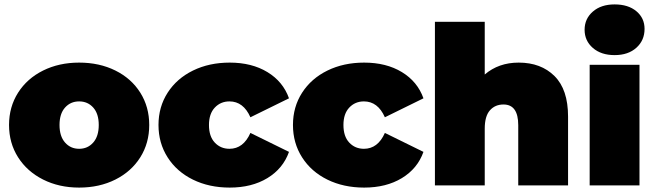

<svg xmlns="http://www.w3.org/2000/svg" viewBox="-20 -841 2971 871"><path d="M175.5 -26.5C223.8 -2.2 278.3 10 339 10C400.3 10 455.2 -2.2 503.5 -26.5C551.8 -50.8 589.5 -84.5 616.5 -127.5C643.5 -170.5 657 -219.3 657 -274C657 -328.7 643.5 -377.5 616.5 -420.5C589.5 -463.5 551.8 -497 503.5 -521C455.2 -545 400.3 -557 339 -557C278.3 -557 223.8 -545 175.5 -521C127.2 -497 89.3 -463.5 62 -420.5C34.7 -377.5 21 -328.7 21 -274C21 -219.3 34.7 -170.5 62 -127.5C89.3 -84.5 127.2 -50.8 175.5 -26.5ZM403 -194.5C386.3 -175.5 365 -166 339 -166C313 -166 291.7 -175.5 275 -194.5C258.3 -213.5 250 -240 250 -274C250 -308 258.3 -334.3 275 -353C291.7 -371.7 313 -381 339 -381C365 -381 386.3 -371.7 403 -353C419.7 -334.3 428 -308 428 -274C428 -240 419.7 -213.5 403 -194.5Z M855.5 -26C904.5 -2 960 10 1022 10C1088.7 10 1145.7 -4.3 1193 -33C1240.3 -61.7 1273 -101.3 1291 -152L1116 -238C1094.7 -190 1063 -166 1021 -166C994.3 -166 972.2 -175.3 954.5 -194C936.8 -212.7 928 -239.3 928 -274C928 -308 936.8 -334.3 954.5 -353C972.2 -371.7 994.3 -381 1021 -381C1063 -381 1094.7 -357 1116 -309L1291 -395C1273 -445.7 1240.3 -485.3 1193 -514C1145.7 -542.7 1088.7 -557 1022 -557C960 -557 904.5 -545 855.5 -521C806.5 -497 768.2 -463.5 740.5 -420.5C712.8 -377.5 699 -328.7 699 -274C699 -219.3 712.8 -170.3 740.5 -127C768.2 -83.7 806.5 -50 855.5 -26Z M1465.5 -26C1514.5 -2 1570 10 1632 10C1698.7 10 1755.7 -4.3 1803 -33C1850.3 -61.7 1883 -101.3 1901 -152L1726 -238C1704.7 -190 1673 -166 1631 -166C1604.3 -166 1582.2 -175.3 1564.5 -194C1546.8 -212.7 1538 -239.3 1538 -274C1538 -308 1546.8 -334.3 1564.5 -353C1582.2 -371.7 1604.3 -381 1631 -381C1673 -381 1704.7 -357 1726 -309L1901 -395C1883 -445.7 1850.3 -485.3 1803 -514C1755.7 -542.7 1698.7 -557 1632 -557C1570 -557 1514.5 -545 1465.5 -521C1416.5 -497 1378.2 -463.5 1350.5 -420.5C1322.8 -377.5 1309 -328.7 1309 -274C1309 -219.3 1322.8 -170.3 1350.5 -127C1378.2 -83.7 1416.5 -50 1465.5 -26Z M2495.5 -496C2454.5 -536.7 2400.3 -557 2333 -557C2272.3 -557 2221 -539 2179 -503V-742H1953V0H2179V-257C2179 -295 2186.8 -322.8 2202.5 -340.5C2218.2 -358.2 2238.7 -367 2264 -367C2308.7 -367 2331 -335.7 2331 -273V0H2557V-312C2557 -394 2536.5 -455.3 2495.5 -496Z M2655 -547V0H2881V-547ZM2669.5 -623.5C2694.5 -601.8 2727.3 -591 2768 -591C2809.3 -591 2842.3 -602.2 2867 -624.5C2891.7 -646.8 2904 -675.3 2904 -710C2904 -742.7 2891.7 -769.3 2867 -790C2842.3 -810.7 2809.3 -821 2768 -821C2727.3 -821 2694.5 -810.2 2669.5 -788.5C2644.5 -766.8 2632 -739.3 2632 -706C2632 -672.7 2644.5 -645.2 2669.5 -623.5Z"/></svg>

Font: Montserrat Custom Black
Style: Regular
Weight: 900
Designer: Julieta Ulanovsky
Foundry: Julieta Ulanovsky
Version: Version 7.200